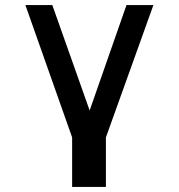

<svg xmlns="http://www.w3.org/2000/svg" viewBox="-20 -536 704 756"><path d="M264 5 80 -516H186L333 -101L478 -516H584L397 5V200H264Z"/></svg>

Font: OpenDyslexic
Style: Regular
Weight: 400
Designer: Abbie Gonzalez
Version: Version 0.920;hotconv 1.0.109;makeotfexe 2.5.65596